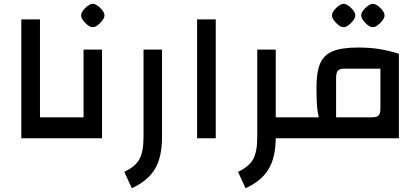

<svg xmlns="http://www.w3.org/2000/svg" viewBox="-20 -733 2229 1018"><path d="M93 -630H192V-111H305V0H93Z M265 -111H423V-470H521V0H265ZM410 -651Q410 -669 432 -690.5Q454 -712 472 -713Q490 -712 512 -690.5Q534 -669 534 -651Q534 -634 511 -611Q488 -588 472 -589Q455 -588 432.5 -611Q410 -634 410 -651Z M639 178Q697 151 719 111.5Q741 72 741 -6V-470H839V-6Q839 99 802 162Q765 225 679 265Z M1025 -630H1124V0H1025Z M1554 0H1442Q1441 102 1404 164Q1367 226 1282 265L1242 178Q1300 151 1322 111.5Q1344 72 1344 -6V-470H1442V-111H1554Z M1670 -111Q1663 -140 1660.5 -175.5Q1658 -211 1658 -269Q1658 -351 1677.5 -396.5Q1697 -442 1744.5 -461.5Q1792 -481 1879 -481Q1938 -481 1987.5 -473.5Q2037 -466 2095 -448V0H1514V-111ZM1997 -158V-369H1807Q1781 -369 1771.5 -358.5Q1762 -348 1762 -318V-111H1953Q1978 -111 1987.5 -121Q1997 -131 1997 -158ZM1740 -651Q1740 -669 1762 -690.5Q1784 -712 1802 -713Q1820 -712 1842 -690.5Q1864 -669 1864 -651Q1864 -634 1841 -611Q1818 -588 1802 -589Q1785 -588 1762.5 -611Q1740 -634 1740 -651ZM1895 -651Q1895 -669 1917 -690.5Q1939 -712 1957 -713Q1975 -712 1997 -690.5Q2019 -669 2019 -651Q2019 -634 1996 -611Q1973 -588 1957 -589Q1940 -588 1917.5 -611Q1895 -634 1895 -651Z"/></svg>

Font: Changa Medium
Style: Regular
Weight: 500
Designer: Eduardo Rodriguez Tunni
Foundry: Eduardo Rodriguez Tunni
Version: Version 2.002; ttfautohint (v1.5) -l 8 -r 50 -G 150 -x 14 -H